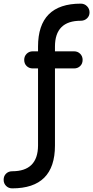

<svg xmlns="http://www.w3.org/2000/svg" viewBox="-20 -801 512 1055"><path d="M47 234Q27 234 13.5 220.5Q0 207 0 187Q0 166 13.5 153Q27 140 47 140Q188 140 189 -1V-425H160Q140 -425 126.5 -438Q113 -451 113 -472Q113 -492 126.5 -505.5Q140 -519 160 -519H189V-545Q189 -781 424 -781Q444 -781 458 -767Q472 -753 472 -733Q472 -713 458 -700Q444 -687 424 -687Q282 -687 282 -545V-519H387Q407 -519 420.5 -505.5Q434 -492 434 -472Q434 -451 420.5 -438Q407 -425 387 -425H282V-1Q282 234 47 234Z"/></svg>

Font: Comfortaa SemiBold
Style: Regular
Weight: 600
Designer: Johan Aakerlund
Foundry: Johan Aakerlund
Version: Version 3.104; ttfautohint (v1.8.1.43-b0c9)